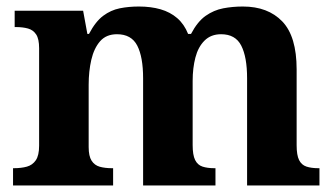

<svg xmlns="http://www.w3.org/2000/svg" viewBox="-20 -569 1026 589"><path d="M20 0V-53H22Q45.3 -53 62.5 -57.8Q79.7 -62.6 89.9 -77.4Q100 -92.3 100 -122V-421Q100 -449.5 91 -463.2Q82 -477 66 -481.5Q50 -486 28 -486H25V-536H235L248 -465H253Q273 -503 296.5 -520.5Q320 -538 347.3 -543.5Q374.6 -549 406 -549Q443 -549 472.5 -540.5Q502 -532 523.5 -513.5Q545 -495 557 -465H566Q586 -503 611 -520.5Q636 -538 664.8 -543.5Q693.6 -549 725 -549Q802 -549 846 -503.2Q890 -457.4 890 -356V-123.5Q890 -93 897.5 -78Q905 -63 920 -58Q935 -53 957 -53H960V0H738V-329Q738 -394 720.1 -429Q702.3 -464 658.2 -464Q627 -464 607.4 -444.4Q587.8 -424.9 579.4 -392.4Q571 -360 571 -321V-124Q571 -93.5 578.5 -78.3Q586 -63 601 -58Q616 -53 638 -53H641V0H419V-329Q419 -394 401.1 -429Q383.1 -464 338.8 -464Q306 -464 287.1 -442.5Q268.3 -420.9 260.1 -385.5Q252 -350.1 252 -309V-118Q252 -90 261 -76Q270 -62 286 -57.5Q302 -53 324 -53H327V0Z"/></svg>

Font: Noto Serif Tamil
Style: Italic
Weight: 400
Italic angle: -12°
Designer: Indian Type Foundry, Tom Grace, and the Monotype Design Team
Foundry: Monotype Imaging Inc.
Version: Version 2.003